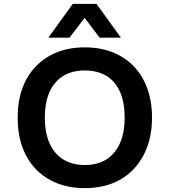

<svg xmlns="http://www.w3.org/2000/svg" viewBox="-20 -959 874 989"><path d="M417 10Q338 10 274.5 -15Q211 -40 165 -87.5Q119 -135 95 -202Q71 -269 71 -353Q71 -437 95 -503.5Q119 -570 165 -617.5Q211 -665 274.5 -690Q338 -715 417 -715Q496 -715 559.5 -690Q623 -665 668.5 -618Q714 -571 738.5 -504Q763 -437 763 -354Q763 -270 738.5 -203Q714 -136 668.5 -88Q623 -40 559.5 -15Q496 10 417 10ZM417 -109Q482 -109 527.5 -137.5Q573 -166 597.5 -220.5Q622 -275 622 -353Q622 -432 598 -486Q574 -540 528 -568Q482 -596 417 -596Q352 -596 306 -568Q260 -540 235.5 -486Q211 -432 211 -353Q211 -275 235.5 -220.5Q260 -166 306 -137.5Q352 -109 417 -109ZM229 -765 355 -939H477L603 -765H493L416 -867L338 -765Z"/></svg>

Font: Nunito Sans 7pt
Style: Bold
Weight: 700
Designer: Vernon Adams
Foundry: Vernon Adams
Version: Version 3.101;gftools[0.9.27]